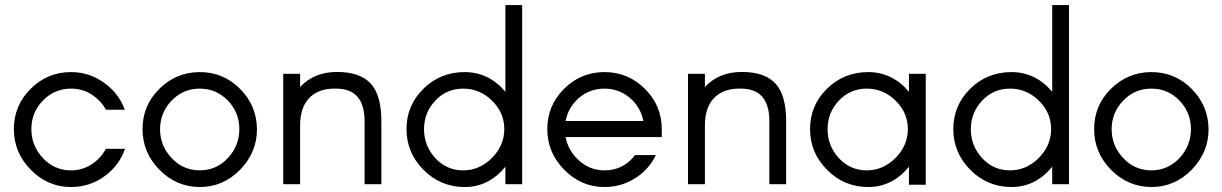

<svg xmlns="http://www.w3.org/2000/svg" viewBox="-20 -734 4870 765"><path d="M263.2 -380.9Q197.3 -380.9 151.1 -333.5Q105 -286.1 105 -219.7Q105 -153.3 150.9 -104.2Q196.8 -55.2 263.2 -55.2Q307.1 -55.2 344 -78.6Q380.9 -102.1 401.9 -141.1H478Q455.1 -74.2 396 -31.5Q336.9 11.2 263.2 11.2Q170.4 11.2 102.8 -57.4Q35.2 -126 35.2 -219.7Q35.2 -313.5 102.1 -380.1Q168.9 -446.8 263.2 -446.8Q335 -446.8 394 -404.8Q453.1 -362.8 477.1 -296.9H401.9Q380.9 -335 344.5 -357.9Q308.1 -380.9 263.2 -380.9Z M617.7 -219.7Q617.7 -153.3 663.6 -104.5Q709 -55.7 775.4 -55.2Q841.8 -55.2 887.7 -104Q933.6 -153.3 933.6 -219.7Q933.6 -286.1 887.7 -333.5Q841.8 -380.9 775.9 -380.9Q710 -380.9 664.1 -333.5Q618.2 -286.1 617.7 -219.7ZM775.9 11.2Q682.6 10.7 615.2 -57.6Q547.9 -126 547.9 -219.7Q547.9 -313.5 614.7 -379.9Q681.6 -446.3 775.9 -446.8Q870.1 -446.8 936.5 -379.9Q1002.9 -313 1003.9 -219.7Q1003.9 -126.5 936.5 -57.6Q869.1 11.2 775.9 11.2Z M1108.4 0V-439.9H1175.8V-387.2Q1231 -447.3 1322.8 -447.3Q1414.6 -447.3 1457 -401.1Q1499.5 -355 1499.5 -251V0H1432.6V-251Q1432.6 -380.9 1319.3 -380.9Q1251.5 -382.8 1213.6 -345Q1175.8 -307.1 1175.8 -233.9V0Z M1939.9 -104.5Q1989.3 -154.3 1989.3 -219.7Q1989.3 -285.2 1940.4 -333Q1891.6 -380.9 1825.7 -380.9Q1759.8 -380.9 1714.8 -333.5Q1669.9 -286.1 1669.4 -219.7Q1669.4 -153.3 1714.4 -104Q1759.8 -55.2 1825.2 -55.2Q1890.6 -55.2 1939.9 -104.5ZM1993.7 0V-69.8Q1927.7 11.2 1831.1 11.2Q1734.4 10.7 1667 -57.6Q1599.6 -126 1599.6 -219.7Q1599.6 -313.5 1666.5 -379.9Q1733.4 -446.3 1830.6 -446.8Q1927.7 -446.8 1993.7 -368.2V-713.9H2060.5V0Z M2233.4 -252H2543.5Q2532.2 -308.1 2489 -344.5Q2445.8 -380.9 2388.2 -380.9Q2330.6 -380.9 2287.6 -344.5Q2244.6 -308.1 2233.4 -252ZM2616.7 -219.2V-188H2233.4Q2244.6 -131.8 2288.1 -93.5Q2331.5 -55.2 2388.7 -55.2Q2463.9 -55.2 2510.3 -116.2H2593.3Q2565.4 -58.1 2510 -23.4Q2454.6 11.2 2388.7 11.2Q2295.9 11.2 2228.3 -57.4Q2160.6 -126 2160.6 -219.7Q2160.6 -313.5 2227.5 -380.1Q2294.4 -446.8 2388.4 -446.8Q2482.4 -446.8 2549.6 -380.1Q2616.7 -313.5 2616.7 -219.2Z M2721.2 0V-439.9H2788.6V-387.2Q2843.8 -447.3 2935.5 -447.3Q3027.3 -447.3 3069.8 -401.1Q3112.3 -355 3112.3 -251V0H3045.4V-251Q3045.4 -380.9 2932.1 -380.9Q2864.3 -382.8 2826.4 -345Q2788.6 -307.1 2788.6 -233.9V0Z M3547.9 -104.5Q3597.2 -154.3 3597.2 -219.7Q3597.2 -285.2 3548.3 -333Q3499.5 -380.9 3433.6 -380.9Q3367.7 -380.9 3322.8 -333.5Q3277.8 -286.1 3277.3 -219.7Q3277.3 -153.3 3322.3 -104Q3367.7 -55.2 3433.1 -55.2Q3498.5 -55.2 3547.9 -104.5ZM3439 11.2Q3342.3 10.7 3274.9 -57.6Q3207.5 -126 3207.5 -219.7Q3207.5 -313.5 3274.4 -379.9Q3341.3 -446.3 3438.5 -446.8Q3535.6 -446.8 3601.6 -368.2V-439.9H3668.5V2H3601.6V-69.8Q3535.6 11.2 3439 11.2Z M4118.7 -104.5Q4168 -154.3 4168 -219.7Q4168 -285.2 4119.1 -333Q4070.3 -380.9 4004.4 -380.9Q3938.5 -380.9 3893.6 -333.5Q3848.6 -286.1 3848.1 -219.7Q3848.1 -153.3 3893.1 -104Q3938.5 -55.2 4003.9 -55.2Q4069.3 -55.2 4118.7 -104.5ZM4172.4 0V-69.8Q4106.4 11.2 4009.8 11.2Q3913.1 10.7 3845.7 -57.6Q3778.3 -126 3778.3 -219.7Q3778.3 -313.5 3845.2 -379.9Q3912.1 -446.3 4009.3 -446.8Q4106.4 -446.8 4172.4 -368.2V-713.9H4239.3V0Z M4409.2 -219.7Q4409.2 -153.3 4455.1 -104.5Q4500.5 -55.7 4566.9 -55.2Q4633.3 -55.2 4679.2 -104Q4725.1 -153.3 4725.1 -219.7Q4725.1 -286.1 4679.2 -333.5Q4633.3 -380.9 4567.4 -380.9Q4501.5 -380.9 4455.6 -333.5Q4409.7 -286.1 4409.2 -219.7ZM4567.4 11.2Q4474.1 10.7 4406.7 -57.6Q4339.4 -126 4339.4 -219.7Q4339.4 -313.5 4406.2 -379.9Q4473.1 -446.3 4567.4 -446.8Q4661.6 -446.8 4728 -379.9Q4794.4 -313 4795.4 -219.7Q4795.4 -126.5 4728 -57.6Q4660.6 11.2 4567.4 11.2Z"/></svg>

Font: Arcon-Regular
Style: Regular
Weight: 400
Designer: M. Zarth
Foundry: martin zarth - visuelle & digitale kommunikation
Version: Version 1.131;PS 001.131;hotconv 1.0.70;makeotf.lib2.5.58329